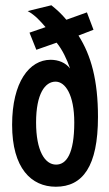

<svg xmlns="http://www.w3.org/2000/svg" viewBox="-20 -696 415 729"><path d="M192 13C294 13 352 -64 352 -252C352 -391 326 -486 278 -561L335 -583L310 -649L232 -621C212 -645 196 -659 175 -676L85 -654C114 -638 132 -617 153 -593L92 -572L118 -507L195 -534C217 -507 234 -471 246 -436C229 -458 202 -469 172 -469C92 -469 26 -385 26 -222C26 -57 99 13 192 13ZM193 -71C150 -71 117 -124 117 -231C117 -340 151 -386 191 -386C228 -386 262 -336 262 -231C262 -112 232 -71 193 -71Z"/></svg>

Font: Inconsolata Condensed
Style: Bold
Weight: 700
Width: 3
Monospace: yes
Designer: Raph Levien, Cyreal, Brenton Simpson
Foundry: Raph Levien, Cyreal, Google
Version: Version 3.100